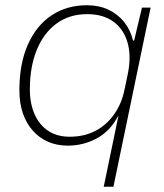

<svg xmlns="http://www.w3.org/2000/svg" viewBox="-20 -546 626 733"><path d="M376 167 432 -103H431Q400 -45 349 -17.5Q298 10 239 10Q197 10 163 -5Q129 -20 104.5 -48Q80 -76 67 -114.5Q54 -153 54 -201Q54 -303 86.5 -376Q119 -449 177 -487.5Q235 -526 312 -526Q358 -526 394 -509Q430 -492 454 -462Q478 -432 488 -391H492L522 -517H555L413 167ZM246 -24Q301 -24 343.5 -46Q386 -68 415 -108.5Q444 -149 455 -202L467 -259Q482 -329 467.5 -381.5Q453 -434 413.5 -463Q374 -492 313 -492Q244 -492 195 -455.5Q146 -419 120 -354.5Q94 -290 94 -205Q94 -151 112 -110Q130 -69 164 -46.5Q198 -24 246 -24Z"/></svg>

Font: Mona Sans ExtraLight
Style: Italic
Weight: 200
Italic angle: -11.6951°
Designer: Deni Anggara
Foundry: GitHub
Version: Version 2.000